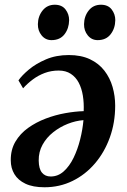

<svg xmlns="http://www.w3.org/2000/svg" viewBox="-20 -776 536 811"><path d="M58 -436.5Q72.5 -457.5 102 -482.2Q131.5 -507 174.2 -525.2Q217 -543.5 270.5 -543.5Q322.5 -543.5 360 -525.8Q397.5 -508 421 -477.5Q444.5 -447 455.5 -408.8Q466.5 -370.5 466.5 -329.5Q466.5 -258 444 -195.5Q421.5 -133 381.2 -85.8Q341 -38.5 286.5 -11.8Q232 15 168 15Q119 15 87.5 0Q56 -15 40.8 -40.5Q25.5 -66 25.5 -98.5Q25 -143.5 45 -177.5Q65 -211.5 98.5 -235.5Q132 -259.5 172.8 -275Q213.5 -290.5 255.5 -298Q297.5 -305.5 333.5 -306.5Q335 -341 330 -372Q325 -403 312.5 -426.8Q300 -450.5 279 -464.2Q258 -478 228 -478Q196.5 -478 169 -467.8Q141.5 -457.5 118.8 -440.5Q96 -423.5 77.5 -403ZM194 -30.5Q225 -30.5 249.2 -52.2Q273.5 -74 290.8 -109.5Q308 -145 318.5 -186.8Q329 -228.5 332.5 -268.5Q299.5 -266 266 -252.8Q232.5 -239.5 204.5 -217.2Q176.5 -195 159.8 -164.8Q143 -134.5 143.5 -97.5Q144 -63 157.2 -46.8Q170.5 -30.5 194 -30.5ZM197.5 -606.5Q172 -606.5 155.8 -626.5Q139.5 -646.5 140 -674Q140.5 -707.5 160 -731.8Q179.5 -756 211.5 -756Q241.5 -756 256.8 -736Q272 -716 272 -691Q271.5 -656 252.5 -631.2Q233.5 -606.5 197.5 -606.5ZM392.5 -606.5Q367 -606.5 350.8 -626.5Q334.5 -646.5 335 -674Q335.5 -707.5 354.8 -731.8Q374 -756 406.5 -756Q436.5 -756 451.8 -736Q467 -716 467 -691Q466.5 -656 447.2 -631.2Q428 -606.5 392.5 -606.5Z"/></svg>

Font: Merriweather 72pt SemiBold
Style: Italic
Weight: 600
Italic angle: -7.8°
Version: Version 2.101